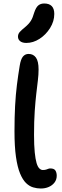

<svg xmlns="http://www.w3.org/2000/svg" viewBox="-20 -1069 356 1100"><path d="M214 11Q192 11 170 4.5Q148 -2 129 -20.5Q110 -39 95 -75Q80 -111 71.5 -170Q63 -229 63 -317Q63 -398 66.5 -462.5Q70 -527 77 -583Q84 -639 93 -693Q99 -730 111.5 -745Q124 -760 144 -760Q171 -760 186 -739Q201 -718 201 -671Q201 -642 197 -608.5Q193 -575 188 -532.5Q183 -490 179 -432.5Q175 -375 175 -297Q175 -236 179 -196.5Q183 -157 189.5 -135Q196 -113 205.5 -104Q215 -95 225 -95Q237 -95 244.5 -97.5Q252 -100 257 -102Q262 -104 268 -104Q290 -104 297.5 -92Q305 -80 305 -62Q305 -40 292.5 -23.5Q280 -7 259.5 2Q239 11 214 11ZM131 -823Q108 -823 95.5 -833Q83 -843 83 -859Q83 -874 93 -885.5Q103 -897 122 -912Q146 -932 157 -950Q168 -968 176 -997Q186 -1027 199.5 -1038Q213 -1049 233 -1049Q262 -1049 276.5 -1034Q291 -1019 291 -989Q291 -947 267 -908.5Q243 -870 206.5 -846.5Q170 -823 131 -823Z"/></svg>

Font: Shantell Sans Medium
Style: Regular
Weight: 500
Designer: Stephen Nixon, Anya Danilova, Shantell Martin
Foundry: Arrow Type
Version: Version 1.011;[c5ecc13dd]